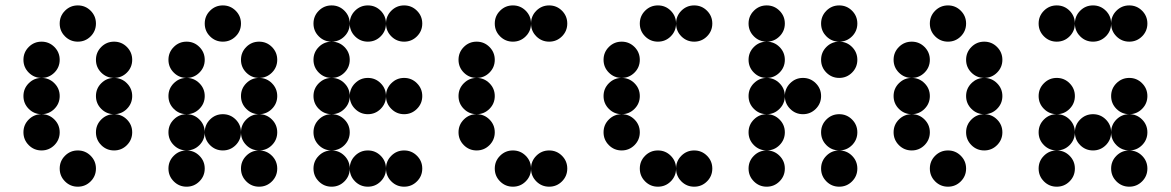

<svg xmlns="http://www.w3.org/2000/svg" viewBox="-20 -704 4415 724"><path d="M341.8 -615.2Q341.8 -586.9 321.8 -566.9Q301.8 -546.9 273.4 -546.9Q245.1 -546.9 225.1 -566.9Q205.1 -586.9 205.1 -615.2Q205.1 -643.6 225.1 -663.6Q245.1 -683.6 273.4 -683.6Q301.8 -683.6 321.8 -663.6Q341.8 -643.6 341.8 -615.2ZM205.1 -478.5Q205.1 -450.2 185.1 -430.2Q165 -410.2 136.7 -410.2Q108.4 -410.2 88.4 -430.2Q68.4 -450.2 68.4 -478.5Q68.4 -506.8 88.4 -526.9Q108.4 -546.9 136.7 -546.9Q165 -546.9 185.1 -526.9Q205.1 -506.8 205.1 -478.5ZM478.5 -478.5Q478.5 -450.2 458.5 -430.2Q438.5 -410.2 410.2 -410.2Q381.8 -410.2 361.8 -430.2Q341.8 -450.2 341.8 -478.5Q341.8 -506.8 361.8 -526.9Q381.8 -546.9 410.2 -546.9Q438.5 -546.9 458.5 -526.9Q478.5 -506.8 478.5 -478.5ZM205.1 -341.8Q205.1 -313.5 185.1 -293.5Q165 -273.4 136.7 -273.4Q108.4 -273.4 88.4 -293.5Q68.4 -313.5 68.4 -341.8Q68.4 -370.1 88.4 -390.1Q108.4 -410.2 136.7 -410.2Q165 -410.2 185.1 -390.1Q205.1 -370.1 205.1 -341.8ZM478.5 -341.8Q478.5 -313.5 458.5 -293.5Q438.5 -273.4 410.2 -273.4Q381.8 -273.4 361.8 -293.5Q341.8 -313.5 341.8 -341.8Q341.8 -370.1 361.8 -390.1Q381.8 -410.2 410.2 -410.2Q438.5 -410.2 458.5 -390.1Q478.5 -370.1 478.5 -341.8ZM205.1 -205.1Q205.1 -176.8 185.1 -156.7Q165 -136.7 136.7 -136.7Q108.4 -136.7 88.4 -156.7Q68.4 -176.8 68.4 -205.1Q68.4 -233.4 88.4 -253.4Q108.4 -273.4 136.7 -273.4Q165 -273.4 185.1 -253.4Q205.1 -233.4 205.1 -205.1ZM478.5 -205.1Q478.5 -176.8 458.5 -156.7Q438.5 -136.7 410.2 -136.7Q381.8 -136.7 361.8 -156.7Q341.8 -176.8 341.8 -205.1Q341.8 -233.4 361.8 -253.4Q381.8 -273.4 410.2 -273.4Q438.5 -273.4 458.5 -253.4Q478.5 -233.4 478.5 -205.1ZM341.8 -68.4Q341.8 -40 321.8 -20Q301.8 0 273.4 0Q245.1 0 225.1 -20Q205.1 -40 205.1 -68.4Q205.1 -96.7 225.1 -116.7Q245.1 -136.7 273.4 -136.7Q301.8 -136.7 321.8 -116.7Q341.8 -96.7 341.8 -68.4Z M888.7 -615.2Q888.7 -586.9 868.7 -566.9Q848.6 -546.9 820.3 -546.9Q792 -546.9 772 -566.9Q752 -586.9 752 -615.2Q752 -643.6 772 -663.6Q792 -683.6 820.3 -683.6Q848.6 -683.6 868.7 -663.6Q888.7 -643.6 888.7 -615.2ZM752 -478.5Q752 -450.2 731.9 -430.2Q711.9 -410.2 683.6 -410.2Q655.3 -410.2 635.3 -430.2Q615.2 -450.2 615.2 -478.5Q615.2 -506.8 635.3 -526.9Q655.3 -546.9 683.6 -546.9Q711.9 -546.9 731.9 -526.9Q752 -506.8 752 -478.5ZM1025.4 -478.5Q1025.4 -450.2 1005.4 -430.2Q985.4 -410.2 957 -410.2Q928.7 -410.2 908.7 -430.2Q888.7 -450.2 888.7 -478.5Q888.7 -506.8 908.7 -526.9Q928.7 -546.9 957 -546.9Q985.4 -546.9 1005.4 -526.9Q1025.4 -506.8 1025.4 -478.5ZM752 -341.8Q752 -313.5 731.9 -293.5Q711.9 -273.4 683.6 -273.4Q655.3 -273.4 635.3 -293.5Q615.2 -313.5 615.2 -341.8Q615.2 -370.1 635.3 -390.1Q655.3 -410.2 683.6 -410.2Q711.9 -410.2 731.9 -390.1Q752 -370.1 752 -341.8ZM1025.4 -341.8Q1025.4 -313.5 1005.4 -293.5Q985.4 -273.4 957 -273.4Q928.7 -273.4 908.7 -293.5Q888.7 -313.5 888.7 -341.8Q888.7 -370.1 908.7 -390.1Q928.7 -410.2 957 -410.2Q985.4 -410.2 1005.4 -390.1Q1025.4 -370.1 1025.4 -341.8ZM752 -205.1Q752 -176.8 731.9 -156.7Q711.9 -136.7 683.6 -136.7Q655.3 -136.7 635.3 -156.7Q615.2 -176.8 615.2 -205.1Q615.2 -233.4 635.3 -253.4Q655.3 -273.4 683.6 -273.4Q711.9 -273.4 731.9 -253.4Q752 -233.4 752 -205.1ZM888.7 -205.1Q888.7 -176.8 868.7 -156.7Q848.6 -136.7 820.3 -136.7Q792 -136.7 772 -156.7Q752 -176.8 752 -205.1Q752 -233.4 772 -253.4Q792 -273.4 820.3 -273.4Q848.6 -273.4 868.7 -253.4Q888.7 -233.4 888.7 -205.1ZM1025.4 -205.1Q1025.4 -176.8 1005.4 -156.7Q985.4 -136.7 957 -136.7Q928.7 -136.7 908.7 -156.7Q888.7 -176.8 888.7 -205.1Q888.7 -233.4 908.7 -253.4Q928.7 -273.4 957 -273.4Q985.4 -273.4 1005.4 -253.4Q1025.4 -233.4 1025.4 -205.1ZM752 -68.4Q752 -40 731.9 -20Q711.9 0 683.6 0Q655.3 0 635.3 -20Q615.2 -40 615.2 -68.4Q615.2 -96.7 635.3 -116.7Q655.3 -136.7 683.6 -136.7Q711.9 -136.7 731.9 -116.7Q752 -96.7 752 -68.4ZM1025.4 -68.4Q1025.4 -40 1005.4 -20Q985.4 0 957 0Q928.7 0 908.7 -20Q888.7 -40 888.7 -68.4Q888.7 -96.7 908.7 -116.7Q928.7 -136.7 957 -136.7Q985.4 -136.7 1005.4 -116.7Q1025.4 -96.7 1025.4 -68.4Z M1298.8 -615.2Q1298.8 -586.9 1278.8 -566.9Q1258.8 -546.9 1230.5 -546.9Q1202.1 -546.9 1182.1 -566.9Q1162.1 -586.9 1162.1 -615.2Q1162.1 -643.6 1182.1 -663.6Q1202.1 -683.6 1230.5 -683.6Q1258.8 -683.6 1278.8 -663.6Q1298.8 -643.6 1298.8 -615.2ZM1435.5 -615.2Q1435.5 -586.9 1415.5 -566.9Q1395.5 -546.9 1367.2 -546.9Q1338.9 -546.9 1318.8 -566.9Q1298.8 -586.9 1298.8 -615.2Q1298.8 -643.6 1318.8 -663.6Q1338.9 -683.6 1367.2 -683.6Q1395.5 -683.6 1415.5 -663.6Q1435.5 -643.6 1435.5 -615.2ZM1572.3 -615.2Q1572.3 -586.9 1552.2 -566.9Q1532.2 -546.9 1503.9 -546.9Q1475.6 -546.9 1455.6 -566.9Q1435.5 -586.9 1435.5 -615.2Q1435.5 -643.6 1455.6 -663.6Q1475.6 -683.6 1503.9 -683.6Q1532.2 -683.6 1552.2 -663.6Q1572.3 -643.6 1572.3 -615.2ZM1298.8 -478.5Q1298.8 -450.2 1278.8 -430.2Q1258.8 -410.2 1230.5 -410.2Q1202.1 -410.2 1182.1 -430.2Q1162.1 -450.2 1162.1 -478.5Q1162.1 -506.8 1182.1 -526.9Q1202.1 -546.9 1230.5 -546.9Q1258.8 -546.9 1278.8 -526.9Q1298.8 -506.8 1298.8 -478.5ZM1298.8 -341.8Q1298.8 -313.5 1278.8 -293.5Q1258.8 -273.4 1230.5 -273.4Q1202.1 -273.4 1182.1 -293.5Q1162.1 -313.5 1162.1 -341.8Q1162.1 -370.1 1182.1 -390.1Q1202.1 -410.2 1230.5 -410.2Q1258.8 -410.2 1278.8 -390.1Q1298.8 -370.1 1298.8 -341.8ZM1435.5 -341.8Q1435.5 -313.5 1415.5 -293.5Q1395.5 -273.4 1367.2 -273.4Q1338.9 -273.4 1318.8 -293.5Q1298.8 -313.5 1298.8 -341.8Q1298.8 -370.1 1318.8 -390.1Q1338.9 -410.2 1367.2 -410.2Q1395.5 -410.2 1415.5 -390.1Q1435.5 -370.1 1435.5 -341.8ZM1572.3 -341.8Q1572.3 -313.5 1552.2 -293.5Q1532.2 -273.4 1503.9 -273.4Q1475.6 -273.4 1455.6 -293.5Q1435.5 -313.5 1435.5 -341.8Q1435.5 -370.1 1455.6 -390.1Q1475.6 -410.2 1503.9 -410.2Q1532.2 -410.2 1552.2 -390.1Q1572.3 -370.1 1572.3 -341.8ZM1298.8 -205.1Q1298.8 -176.8 1278.8 -156.7Q1258.8 -136.7 1230.5 -136.7Q1202.1 -136.7 1182.1 -156.7Q1162.1 -176.8 1162.1 -205.1Q1162.1 -233.4 1182.1 -253.4Q1202.1 -273.4 1230.5 -273.4Q1258.8 -273.4 1278.8 -253.4Q1298.8 -233.4 1298.8 -205.1ZM1298.8 -68.4Q1298.8 -40 1278.8 -20Q1258.8 0 1230.5 0Q1202.1 0 1182.1 -20Q1162.1 -40 1162.1 -68.4Q1162.1 -96.7 1182.1 -116.7Q1202.1 -136.7 1230.5 -136.7Q1258.8 -136.7 1278.8 -116.7Q1298.8 -96.7 1298.8 -68.4ZM1435.5 -68.4Q1435.5 -40 1415.5 -20Q1395.5 0 1367.2 0Q1338.9 0 1318.8 -20Q1298.8 -40 1298.8 -68.4Q1298.8 -96.7 1318.8 -116.7Q1338.9 -136.7 1367.2 -136.7Q1395.5 -136.7 1415.5 -116.7Q1435.5 -96.7 1435.5 -68.4ZM1572.3 -68.4Q1572.3 -40 1552.2 -20Q1532.2 0 1503.9 0Q1475.6 0 1455.6 -20Q1435.5 -40 1435.5 -68.4Q1435.5 -96.7 1455.6 -116.7Q1475.6 -136.7 1503.9 -136.7Q1532.2 -136.7 1552.2 -116.7Q1572.3 -96.7 1572.3 -68.4Z M1982.4 -615.2Q1982.4 -586.9 1962.4 -566.9Q1942.4 -546.9 1914.1 -546.9Q1885.7 -546.9 1865.7 -566.9Q1845.7 -586.9 1845.7 -615.2Q1845.7 -643.6 1865.7 -663.6Q1885.7 -683.6 1914.1 -683.6Q1942.4 -683.6 1962.4 -663.6Q1982.4 -643.6 1982.4 -615.2ZM2119.1 -615.2Q2119.1 -586.9 2099.1 -566.9Q2079.1 -546.9 2050.8 -546.9Q2022.5 -546.9 2002.4 -566.9Q1982.4 -586.9 1982.4 -615.2Q1982.4 -643.6 2002.4 -663.6Q2022.5 -683.6 2050.8 -683.6Q2079.1 -683.6 2099.1 -663.6Q2119.1 -643.6 2119.1 -615.2ZM1845.7 -478.5Q1845.7 -450.2 1825.7 -430.2Q1805.7 -410.2 1777.3 -410.2Q1749 -410.2 1729 -430.2Q1709 -450.2 1709 -478.5Q1709 -506.8 1729 -526.9Q1749 -546.9 1777.3 -546.9Q1805.7 -546.9 1825.7 -526.9Q1845.7 -506.8 1845.7 -478.5ZM1845.7 -341.8Q1845.7 -313.5 1825.7 -293.5Q1805.7 -273.4 1777.3 -273.4Q1749 -273.4 1729 -293.5Q1709 -313.5 1709 -341.8Q1709 -370.1 1729 -390.1Q1749 -410.2 1777.3 -410.2Q1805.7 -410.2 1825.7 -390.1Q1845.7 -370.1 1845.7 -341.8ZM1845.7 -205.1Q1845.7 -176.8 1825.7 -156.7Q1805.7 -136.7 1777.3 -136.7Q1749 -136.7 1729 -156.7Q1709 -176.8 1709 -205.1Q1709 -233.4 1729 -253.4Q1749 -273.4 1777.3 -273.4Q1805.7 -273.4 1825.7 -253.4Q1845.7 -233.4 1845.7 -205.1ZM1982.4 -68.4Q1982.4 -40 1962.4 -20Q1942.4 0 1914.1 0Q1885.7 0 1865.7 -20Q1845.7 -40 1845.7 -68.4Q1845.7 -96.7 1865.7 -116.7Q1885.7 -136.7 1914.1 -136.7Q1942.4 -136.7 1962.4 -116.7Q1982.4 -96.7 1982.4 -68.4ZM2119.1 -68.4Q2119.1 -40 2099.1 -20Q2079.1 0 2050.8 0Q2022.5 0 2002.4 -20Q1982.4 -40 1982.4 -68.4Q1982.4 -96.7 2002.4 -116.7Q2022.5 -136.7 2050.8 -136.7Q2079.1 -136.7 2099.1 -116.7Q2119.1 -96.7 2119.1 -68.4Z M2529.3 -615.2Q2529.3 -586.9 2509.3 -566.9Q2489.3 -546.9 2460.9 -546.9Q2432.6 -546.9 2412.6 -566.9Q2392.6 -586.9 2392.6 -615.2Q2392.6 -643.6 2412.6 -663.6Q2432.6 -683.6 2460.9 -683.6Q2489.3 -683.6 2509.3 -663.6Q2529.3 -643.6 2529.3 -615.2ZM2666 -615.2Q2666 -586.9 2646 -566.9Q2626 -546.9 2597.7 -546.9Q2569.3 -546.9 2549.3 -566.9Q2529.3 -586.9 2529.3 -615.2Q2529.3 -643.6 2549.3 -663.6Q2569.3 -683.6 2597.7 -683.6Q2626 -683.6 2646 -663.6Q2666 -643.6 2666 -615.2ZM2392.6 -478.5Q2392.6 -450.2 2372.6 -430.2Q2352.5 -410.2 2324.2 -410.2Q2295.9 -410.2 2275.9 -430.2Q2255.9 -450.2 2255.9 -478.5Q2255.9 -506.8 2275.9 -526.9Q2295.9 -546.9 2324.2 -546.9Q2352.5 -546.9 2372.6 -526.9Q2392.6 -506.8 2392.6 -478.5ZM2392.6 -341.8Q2392.6 -313.5 2372.6 -293.5Q2352.5 -273.4 2324.2 -273.4Q2295.9 -273.4 2275.9 -293.5Q2255.9 -313.5 2255.9 -341.8Q2255.9 -370.1 2275.9 -390.1Q2295.9 -410.2 2324.2 -410.2Q2352.5 -410.2 2372.6 -390.1Q2392.6 -370.1 2392.6 -341.8ZM2392.6 -205.1Q2392.6 -176.8 2372.6 -156.7Q2352.5 -136.7 2324.2 -136.7Q2295.9 -136.7 2275.9 -156.7Q2255.9 -176.8 2255.9 -205.1Q2255.9 -233.4 2275.9 -253.4Q2295.9 -273.4 2324.2 -273.4Q2352.5 -273.4 2372.6 -253.4Q2392.6 -233.4 2392.6 -205.1ZM2529.3 -68.4Q2529.3 -40 2509.3 -20Q2489.3 0 2460.9 0Q2432.6 0 2412.6 -20Q2392.6 -40 2392.6 -68.4Q2392.6 -96.7 2412.6 -116.7Q2432.6 -136.7 2460.9 -136.7Q2489.3 -136.7 2509.3 -116.7Q2529.3 -96.7 2529.3 -68.4ZM2666 -68.4Q2666 -40 2646 -20Q2626 0 2597.7 0Q2569.3 0 2549.3 -20Q2529.3 -40 2529.3 -68.4Q2529.3 -96.7 2549.3 -116.7Q2569.3 -136.7 2597.7 -136.7Q2626 -136.7 2646 -116.7Q2666 -96.7 2666 -68.4Z M2939.5 -615.2Q2939.5 -586.9 2919.4 -566.9Q2899.4 -546.9 2871.1 -546.9Q2842.8 -546.9 2822.8 -566.9Q2802.7 -586.9 2802.7 -615.2Q2802.7 -643.6 2822.8 -663.6Q2842.8 -683.6 2871.1 -683.6Q2899.4 -683.6 2919.4 -663.6Q2939.5 -643.6 2939.5 -615.2ZM3212.9 -615.2Q3212.9 -586.9 3192.9 -566.9Q3172.9 -546.9 3144.5 -546.9Q3116.2 -546.9 3096.2 -566.9Q3076.2 -586.9 3076.2 -615.2Q3076.2 -643.6 3096.2 -663.6Q3116.2 -683.6 3144.5 -683.6Q3172.9 -683.6 3192.9 -663.6Q3212.9 -643.6 3212.9 -615.2ZM2939.5 -478.5Q2939.5 -450.2 2919.4 -430.2Q2899.4 -410.2 2871.1 -410.2Q2842.8 -410.2 2822.8 -430.2Q2802.7 -450.2 2802.7 -478.5Q2802.7 -506.8 2822.8 -526.9Q2842.8 -546.9 2871.1 -546.9Q2899.4 -546.9 2919.4 -526.9Q2939.5 -506.8 2939.5 -478.5ZM3212.9 -478.5Q3212.9 -450.2 3192.9 -430.2Q3172.9 -410.2 3144.5 -410.2Q3116.2 -410.2 3096.2 -430.2Q3076.2 -450.2 3076.2 -478.5Q3076.2 -506.8 3096.2 -526.9Q3116.2 -546.9 3144.5 -546.9Q3172.9 -546.9 3192.9 -526.9Q3212.9 -506.8 3212.9 -478.5ZM2939.5 -341.8Q2939.5 -313.5 2919.4 -293.5Q2899.4 -273.4 2871.1 -273.4Q2842.8 -273.4 2822.8 -293.5Q2802.7 -313.5 2802.7 -341.8Q2802.7 -370.1 2822.8 -390.1Q2842.8 -410.2 2871.1 -410.2Q2899.4 -410.2 2919.4 -390.1Q2939.5 -370.1 2939.5 -341.8ZM3076.2 -341.8Q3076.2 -313.5 3056.2 -293.5Q3036.1 -273.4 3007.8 -273.4Q2979.5 -273.4 2959.5 -293.5Q2939.5 -313.5 2939.5 -341.8Q2939.5 -370.1 2959.5 -390.1Q2979.5 -410.2 3007.8 -410.2Q3036.1 -410.2 3056.2 -390.1Q3076.2 -370.1 3076.2 -341.8ZM2939.5 -205.1Q2939.5 -176.8 2919.4 -156.7Q2899.4 -136.7 2871.1 -136.7Q2842.8 -136.7 2822.8 -156.7Q2802.7 -176.8 2802.7 -205.1Q2802.7 -233.4 2822.8 -253.4Q2842.8 -273.4 2871.1 -273.4Q2899.4 -273.4 2919.4 -253.4Q2939.5 -233.4 2939.5 -205.1ZM3212.9 -205.1Q3212.9 -176.8 3192.9 -156.7Q3172.9 -136.7 3144.5 -136.7Q3116.2 -136.7 3096.2 -156.7Q3076.2 -176.8 3076.2 -205.1Q3076.2 -233.4 3096.2 -253.4Q3116.2 -273.4 3144.5 -273.4Q3172.9 -273.4 3192.9 -253.4Q3212.9 -233.4 3212.9 -205.1ZM2939.5 -68.4Q2939.5 -40 2919.4 -20Q2899.4 0 2871.1 0Q2842.8 0 2822.8 -20Q2802.7 -40 2802.7 -68.4Q2802.7 -96.7 2822.8 -116.7Q2842.8 -136.7 2871.1 -136.7Q2899.4 -136.7 2919.4 -116.7Q2939.5 -96.7 2939.5 -68.4ZM3212.9 -68.4Q3212.9 -40 3192.9 -20Q3172.9 0 3144.5 0Q3116.2 0 3096.2 -20Q3076.2 -40 3076.2 -68.4Q3076.2 -96.7 3096.2 -116.7Q3116.2 -136.7 3144.5 -136.7Q3172.9 -136.7 3192.9 -116.7Q3212.9 -96.7 3212.9 -68.4Z M3623 -615.2Q3623 -586.9 3603 -566.9Q3583 -546.9 3554.7 -546.9Q3526.4 -546.9 3506.3 -566.9Q3486.3 -586.9 3486.3 -615.2Q3486.3 -643.6 3506.3 -663.6Q3526.4 -683.6 3554.7 -683.6Q3583 -683.6 3603 -663.6Q3623 -643.6 3623 -615.2ZM3486.3 -478.5Q3486.3 -450.2 3466.3 -430.2Q3446.3 -410.2 3418 -410.2Q3389.6 -410.2 3369.6 -430.2Q3349.6 -450.2 3349.6 -478.5Q3349.6 -506.8 3369.6 -526.9Q3389.6 -546.9 3418 -546.9Q3446.3 -546.9 3466.3 -526.9Q3486.3 -506.8 3486.3 -478.5ZM3759.8 -478.5Q3759.8 -450.2 3739.7 -430.2Q3719.7 -410.2 3691.4 -410.2Q3663.1 -410.2 3643.1 -430.2Q3623 -450.2 3623 -478.5Q3623 -506.8 3643.1 -526.9Q3663.1 -546.9 3691.4 -546.9Q3719.7 -546.9 3739.7 -526.9Q3759.8 -506.8 3759.8 -478.5ZM3486.3 -341.8Q3486.3 -313.5 3466.3 -293.5Q3446.3 -273.4 3418 -273.4Q3389.6 -273.4 3369.6 -293.5Q3349.6 -313.5 3349.6 -341.8Q3349.6 -370.1 3369.6 -390.1Q3389.6 -410.2 3418 -410.2Q3446.3 -410.2 3466.3 -390.1Q3486.3 -370.1 3486.3 -341.8ZM3759.8 -341.8Q3759.8 -313.5 3739.7 -293.5Q3719.7 -273.4 3691.4 -273.4Q3663.1 -273.4 3643.1 -293.5Q3623 -313.5 3623 -341.8Q3623 -370.1 3643.1 -390.1Q3663.1 -410.2 3691.4 -410.2Q3719.7 -410.2 3739.7 -390.1Q3759.8 -370.1 3759.8 -341.8ZM3486.3 -205.1Q3486.3 -176.8 3466.3 -156.7Q3446.3 -136.7 3418 -136.7Q3389.6 -136.7 3369.6 -156.7Q3349.6 -176.8 3349.6 -205.1Q3349.6 -233.4 3369.6 -253.4Q3389.6 -273.4 3418 -273.4Q3446.3 -273.4 3466.3 -253.4Q3486.3 -233.4 3486.3 -205.1ZM3759.8 -205.1Q3759.8 -176.8 3739.7 -156.7Q3719.7 -136.7 3691.4 -136.7Q3663.1 -136.7 3643.1 -156.7Q3623 -176.8 3623 -205.1Q3623 -233.4 3643.1 -253.4Q3663.1 -273.4 3691.4 -273.4Q3719.7 -273.4 3739.7 -253.4Q3759.8 -233.4 3759.8 -205.1ZM3623 -68.4Q3623 -40 3603 -20Q3583 0 3554.7 0Q3526.4 0 3506.3 -20Q3486.3 -40 3486.3 -68.4Q3486.3 -96.7 3506.3 -116.7Q3526.4 -136.7 3554.7 -136.7Q3583 -136.7 3603 -116.7Q3623 -96.7 3623 -68.4Z M4033.2 -341.8Q4033.2 -313.5 4013.2 -293.5Q3993.2 -273.4 3964.8 -273.4Q3936.5 -273.4 3916.5 -293.5Q3896.5 -313.5 3896.5 -341.8Q3896.5 -370.1 3916.5 -390.1Q3936.5 -410.2 3964.8 -410.2Q3993.2 -410.2 4013.2 -390.1Q4033.2 -370.1 4033.2 -341.8ZM4306.6 -341.8Q4306.6 -313.5 4286.6 -293.5Q4266.6 -273.4 4238.3 -273.4Q4210 -273.4 4189.9 -293.5Q4169.9 -313.5 4169.9 -341.8Q4169.9 -370.1 4189.9 -390.1Q4210 -410.2 4238.3 -410.2Q4266.6 -410.2 4286.6 -390.1Q4306.6 -370.1 4306.6 -341.8ZM4033.2 -205.1Q4033.2 -176.8 4013.2 -156.7Q3993.2 -136.7 3964.8 -136.7Q3936.5 -136.7 3916.5 -156.7Q3896.5 -176.8 3896.5 -205.1Q3896.5 -233.4 3916.5 -253.4Q3936.5 -273.4 3964.8 -273.4Q3993.2 -273.4 4013.2 -253.4Q4033.2 -233.4 4033.2 -205.1ZM4169.9 -205.1Q4169.9 -176.8 4149.9 -156.7Q4129.9 -136.7 4101.6 -136.7Q4073.2 -136.7 4053.2 -156.7Q4033.2 -176.8 4033.2 -205.1Q4033.2 -233.4 4053.2 -253.4Q4073.2 -273.4 4101.6 -273.4Q4129.9 -273.4 4149.9 -253.4Q4169.9 -233.4 4169.9 -205.1ZM4306.6 -205.1Q4306.6 -176.8 4286.6 -156.7Q4266.6 -136.7 4238.3 -136.7Q4210 -136.7 4189.9 -156.7Q4169.9 -176.8 4169.9 -205.1Q4169.9 -233.4 4189.9 -253.4Q4210 -273.4 4238.3 -273.4Q4266.6 -273.4 4286.6 -253.4Q4306.6 -233.4 4306.6 -205.1ZM4033.2 -68.4Q4033.2 -40 4013.2 -20Q3993.2 0 3964.8 0Q3936.5 0 3916.5 -20Q3896.5 -40 3896.5 -68.4Q3896.5 -96.7 3916.5 -116.7Q3936.5 -136.7 3964.8 -136.7Q3993.2 -136.7 4013.2 -116.7Q4033.2 -96.7 4033.2 -68.4ZM4306.6 -68.4Q4306.6 -40 4286.6 -20Q4266.6 0 4238.3 0Q4210 0 4189.9 -20Q4169.9 -40 4169.9 -68.4Q4169.9 -96.7 4189.9 -116.7Q4210 -136.7 4238.3 -136.7Q4266.6 -136.7 4286.6 -116.7Q4306.6 -96.7 4306.6 -68.4ZM4033.2 -615.2Q4033.2 -586.9 4013.2 -566.9Q3993.2 -546.9 3964.8 -546.9Q3936.5 -546.9 3916.5 -566.9Q3896.5 -586.9 3896.5 -615.2Q3896.5 -643.6 3916.5 -663.6Q3936.5 -683.6 3964.8 -683.6Q3993.2 -683.6 4013.2 -663.6Q4033.2 -643.6 4033.2 -615.2ZM4169.9 -615.2Q4169.9 -586.9 4149.9 -566.9Q4129.9 -546.9 4101.6 -546.9Q4073.2 -546.9 4053.2 -566.9Q4033.2 -586.9 4033.2 -615.2Q4033.2 -643.6 4053.2 -663.6Q4073.2 -683.6 4101.6 -683.6Q4129.9 -683.6 4149.9 -663.6Q4169.9 -643.6 4169.9 -615.2ZM4306.6 -615.2Q4306.6 -586.9 4286.6 -566.9Q4266.6 -546.9 4238.3 -546.9Q4210 -546.9 4189.9 -566.9Q4169.9 -586.9 4169.9 -615.2Q4169.9 -643.6 4189.9 -663.6Q4210 -683.6 4238.3 -683.6Q4266.6 -683.6 4286.6 -663.6Q4306.6 -643.6 4306.6 -615.2Z"/></svg>

Font: DatDot
Style: Bold
Weight: 700
Designer: GGBot
Version: 1.00